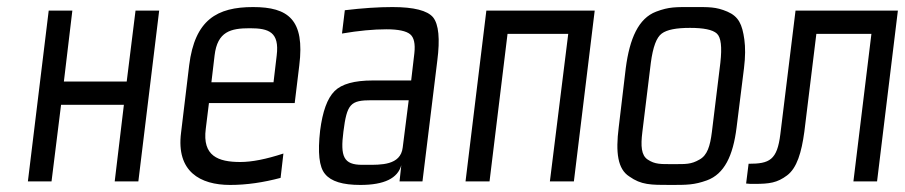

<svg xmlns="http://www.w3.org/2000/svg" viewBox="-20 -514 2564 544"><path d="M372 0 431 -484H364L339 -283H161L185 -484H118L59 0H126L153 -217H331L305 0Z M697 -494C595 -494 532 -458 516 -329L493 -138C479 -28 547 10 632 10C679 10 726 3 775 -10L783 -79C734 -63 694 -55 661 -55C598 -55 553 -72 563 -149L572 -222H815L828 -329C844 -458 797 -494 697 -494ZM688 -434C742 -434 772 -423 764 -357L755 -281H579L588 -357C596 -425 634 -434 688 -434Z M1177 0 1219 -342C1227 -404 1223 -445 1207 -465C1191 -484 1153 -494 1092 -494C1052 -494 1007 -491 957 -485L949 -419C996 -427 1038 -431 1075 -431C1109 -431 1131 -426 1142 -417C1153 -408 1157 -390 1154 -363L1145 -286H1036C984 -286 948 -276 928 -256C907 -235 894 -198 887 -144C880 -82 884 -41 901 -21C918 0 951 10 1001 10C1069 10 1107 -9 1117 -46L1112 0ZM953 -141C963 -220 973 -230 1033 -230H1138L1121 -96C1115 -45 1058 -47 1019 -47H1006C953 -47 944 -71 953 -141Z M1606 0 1665 -484H1358L1299 0H1367L1418 -418H1590L1538 0Z M2088 -321C2092 -353 2092 -380 2089 -402C2083 -445 2073 -467 2041 -481C2008 -495 1989 -494 1942 -494C1895 -494 1876 -495 1839 -481C1789 -462 1764 -405 1753 -321L1733 -153C1724 -82 1730 -35 1763 -14C1797 10 1823 10 1880 10C1926 10 1947 10 1983 -3C2032 -21 2057 -72 2067 -153ZM1997 -140C1992 -100 1984 -74 1962 -62C1938 -48 1923 -49 1887 -49C1852 -49 1836 -48 1815 -62C1797 -74 1795 -100 1800 -140L1824 -336C1830 -381 1840 -408 1855 -419C1870 -430 1896 -435 1935 -435C1973 -435 1999 -430 2011 -419C2023 -408 2026 -381 2021 -336Z M2101 -50 2094 6C2100 7 2108 7 2118 7C2160 7 2182 4 2210 -17C2238 -38 2251 -82 2259 -141L2293 -418H2449L2398 0H2465L2524 -484H2234L2191 -134C2182 -60 2160 -50 2101 -50Z"/></svg>

Font: Gamestation Condensed
Style: Italic
Weight: 400
Width: 3
Designer: Jonas Hecksher
Foundry: Jonas Hecksher, Playtypeª, e-types AS
Version: Version 1.003